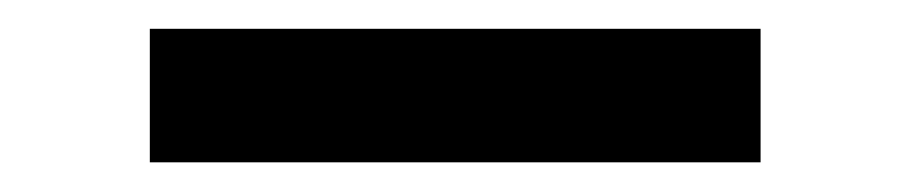

<svg xmlns="http://www.w3.org/2000/svg" viewBox="-20 -721 626 132"><path d="M83 -609.4V-701.2H502.9V-609.4Z"/></svg>

Font: Cascadia Mono PL
Style: Regular
Weight: 400
Monospace: yes
Designer: Aaron Bell
Foundry: Saja Typeworks
Version: Version 2404.023; ttfautohint (v1.8.4)